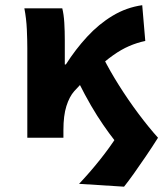

<svg xmlns="http://www.w3.org/2000/svg" viewBox="-20 -528 640 736"><path d="M455.5 187.6 283.1 176.7Q324.3 133.1 362.8 84.9Q401.2 36.8 428.8 -6.6L585.7 0Q563.7 35 539.3 70.8Q515 106.6 493.1 137.4Q471.1 168.2 455.5 187.6ZM84.7 0V-343.5Q84.7 -373.3 82.9 -415.1Q81 -456.8 73.4 -496.1H218.7Q224.6 -472.7 226.5 -440.7Q228.4 -408.6 228.4 -373.6V-280.8H232.4Q269.6 -339.2 314.3 -387.5Q358.9 -435.9 411.8 -467.7Q464.6 -499.5 525.2 -508.1L536.9 -371Q505.1 -364.4 475 -351.3Q444.8 -338.3 413.7 -316.2Q382.6 -294.2 346 -260.7Q309.3 -227.2 264.5 -178.4Q245.9 -157.4 234.5 -121.2Q223.1 -85.1 223.1 -29.4V0ZM419.8 10.9Q398.9 -15.6 375.8 -49.2Q352.6 -82.7 328.9 -123.4Q305.3 -164.1 281.4 -212L375.4 -307.5Q400.8 -256.8 436.3 -200.5Q471.8 -144.2 511 -91.8Q550.2 -39.5 585.7 0Z"/></svg>

Font: Source Code Pro ExtraLight
Style: Regular
Weight: 200
Monospace: yes
Designer: Paul D. Hunt, Teo Tuominen
Foundry: Adobe
Version: Version 1.026;hotconv 1.1.0;makeotfexe 2.6.0